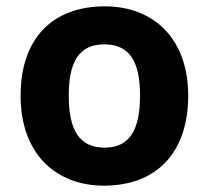

<svg xmlns="http://www.w3.org/2000/svg" viewBox="-20 -576 659 606"><path d="M574 -274C574 -455 464 -556 311 -556C146 -556 45 -455 45 -274C45 -92 155 10 308 10C472 10 574 -92 574 -274ZM197 -274C197 -382 230 -436 309 -436C389 -436 422 -382 422 -274C422 -166 389 -110 310 -110C230 -110 197 -166 197 -274Z"/></svg>

Font: Noto Sans Malayalam
Style: Bold
Weight: 700
Designer: Jelle Bosma - Monotype Design Team
Foundry: Monotype Imaging Inc.
Version: Version 2.104